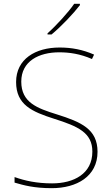

<svg xmlns="http://www.w3.org/2000/svg" viewBox="-20 -972 583 1002"><path d="M397 -945V-952H367C338 -909 273 -838 228 -798V-792H249C302 -836 362 -900 397 -945ZM489 -180C489 -298 404 -335 277 -375C174 -407 91 -437 91 -546C91 -653 183 -699 289 -699C342 -699 398 -691 460 -664L471 -687C412 -713 354 -724 291 -724C165 -724 64 -664 64 -544C64 -425 147 -389 263 -352C386 -313 462 -280 462 -181C462 -65 365 -15 252 -15C171 -15 109 -29 56 -48V-19C104 -5 158 10 250 10C380 10 489 -51 489 -180Z"/></svg>

Font: Noto Kufi Arabic Thin
Style: Regular
Weight: 100
Designer: Monotype Design Team, David Williams, Khaled Hosny
Foundry: Google LLC
Version: Version 2.109